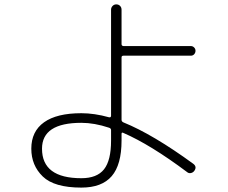

<svg xmlns="http://www.w3.org/2000/svg" viewBox="-20 -812 1040 877"><path d="M351.6 -251Q171.9 -251 171.9 -132.8Q171.9 2 351.6 2Q422.9 2 455.1 -38.6Q487.3 -79.1 487.3 -169.9V-217.8Q487.3 -225.6 478.5 -228.5Q411.1 -251 351.6 -251ZM351.6 44.9Q227.5 44.9 175.3 -5.9Q123 -56.6 123 -132.8Q123 -211.9 181.2 -253.4Q239.3 -294.9 351.6 -294.9Q411.1 -294.9 477.5 -276.4Q486.3 -274.4 487.3 -282.2V-767.6Q487.3 -777.3 494.1 -784.7Q501 -792 511.2 -792Q521.5 -792 528.3 -785.2Q535.2 -778.3 535.2 -767.6V-610.4Q535.2 -602.5 543.9 -601.6H851.6Q860.4 -601.6 866.7 -595.2Q873 -588.9 873 -580.1Q873 -571.3 867.2 -564.5Q861.3 -557.6 851.6 -557.6H543.9Q535.2 -557.6 535.2 -549.8V-264.6Q535.2 -256.8 543.9 -252.9Q678.7 -198.2 863.3 -63.5Q880.9 -49.8 867.2 -31.2Q861.3 -23.4 851.6 -21.5Q841.8 -19.5 834 -26.4Q667 -151.4 543 -205.1Q535.2 -209 535.2 -200.2V-169.9Q535.2 -59.6 490.2 -7.3Q445.3 44.9 351.6 44.9Z"/></svg>

Font: Rounded Mgen+ 1m light
Style: Regular
Weight: 200
Designer: [Source Han Sans]
Ryoko NISHIZUKA  (kana & ideographs); Paul D. Hunt (Latin, Greek & Cyrillic); Wenlong ZHANG  (bopomofo
Version: Version 1.059.20150602